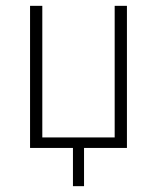

<svg xmlns="http://www.w3.org/2000/svg" viewBox="-20 -507 538 658"><path d="M230 131V0H83V-487H125V-36H373V-487H415V0H268V131Z"/></svg>

Font: Nunito Sans 10pt Condensed ExtraLight
Style: Regular
Weight: 250
Width: 3
Designer: Vernon Adams
Foundry: Vernon Adams
Version: Version 3.101;gftools[0.9.27]